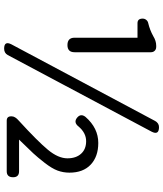

<svg xmlns="http://www.w3.org/2000/svg" viewBox="51 -838 800 942"><g transform="rotate(90 451.0 -367.0)"><path d="M236.3 -707V-333Q236.3 -297.9 201.2 -297.9Q165 -297.9 165 -333V-641.6H93.8Q71.3 -641.6 71.3 -667Q71.3 -676.8 77.6 -684.6Q84 -692.4 93.8 -694.3Q127 -702.1 157.2 -718.8Q180.7 -733.4 204.1 -733.4H210Q221.7 -733.4 229 -726.1Q236.3 -718.8 236.3 -707ZM626 -710.9Q444.3 -371.1 250 -4.9Q240.2 12.7 218.8 12.7Q179.7 12.7 197.3 -22.5L573.2 -727.5Q584 -747.1 603.5 -747.1Q644.5 -747.1 626 -710.9ZM820.3 0H572.3Q550.8 0 550.8 -21.5V-24.4Q550.8 -41 571.3 -58.6Q673.8 -152.3 715.3 -202.6Q756.8 -252.9 756.8 -297.9Q756.8 -339.8 734.4 -364.7Q711.9 -389.6 672.9 -389.6Q632.8 -389.6 601.6 -353.5Q580.1 -325.2 555.7 -346.7Q536.1 -364.3 553.7 -386.7Q608.4 -449.2 681.6 -449.2Q748 -449.2 787.6 -412.1Q827.1 -375 827.1 -307.6Q827.1 -277.3 816.9 -249.5Q806.6 -221.7 778.8 -186Q751 -150.4 731.9 -129.9Q712.9 -109.4 665 -60.5H820.3Q849.6 -60.5 849.6 -31.2Q849.6 0 820.3 0Z"/></g></svg>

Font: GenSenMaruGothic TW TTF Regular
Style: Regular
Weight: 400
Version: Version 1.301